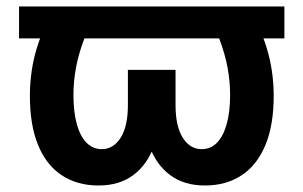

<svg xmlns="http://www.w3.org/2000/svg" viewBox="-20 -566 942 596"><path d="M862.8 -545.9V-446.8H39.1V-545.9ZM155.3 -545.9H288.1Q258.8 -491.7 241.2 -444.8Q223.6 -397.9 215.8 -355.5Q208 -313 208 -271Q208 -218.8 218.3 -181.2Q228.5 -143.6 248.3 -123.3Q268.1 -103 295.9 -103Q332 -103 354.5 -138.4Q377 -173.8 377 -240.2V-349.1H480V-252.4Q480 -172.4 458.5 -113.5Q437 -54.7 393.8 -22.5Q350.6 9.8 285.6 9.8Q219.7 9.8 171.6 -22Q123.5 -53.7 97.9 -116.5Q72.3 -179.2 72.8 -272Q73.2 -347.2 94.2 -416.5Q115.2 -485.8 155.3 -545.9ZM613.8 -545.9H747.1Q787.1 -485.8 808.1 -416.5Q829.1 -347.2 829.6 -272Q830.1 -179.2 804.2 -116.5Q778.3 -53.7 730.2 -22Q682.1 9.8 616.2 9.8Q551.3 9.8 508.1 -22.5Q464.8 -54.7 443.4 -113.5Q421.9 -172.4 421.9 -252.4V-349.1H524.9V-240.2Q524.9 -173.8 547.4 -138.4Q569.8 -103 606 -103Q634.3 -103 653.8 -123.3Q673.3 -143.6 683.8 -181.2Q694.3 -218.8 694.3 -271Q694.3 -313 686.5 -355.5Q678.7 -397.9 661.1 -444.8Q643.6 -491.7 613.8 -545.9Z"/></svg>

Font: Inter Cardless Tabular Bold
Style: Bold
Weight: 700
Designer: Rasmus Andersson
Foundry: rsms
Version: Version 4.000;git-4fc901f